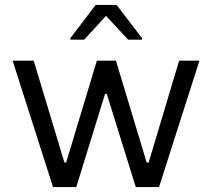

<svg xmlns="http://www.w3.org/2000/svg" viewBox="-20 -755 857 775"><path d="M194 0 31 -510H116L240 -99H247L371 -510H448L572 -99H580L703 -510H785L622 0H528L411 -376H404L288 0ZM264 -595V-601L366 -735H451L553 -601V-595H497L408 -691L320 -595Z"/></svg>

Font: Saira Thin
Style: Regular
Weight: 400
Version: Version 1.101